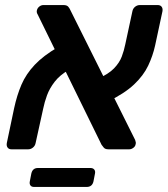

<svg xmlns="http://www.w3.org/2000/svg" viewBox="-20 -591 664 760"><path d="M409 0Q396 0 390.5 -7Q385 -14 382 -18L129 -534Q124 -542 126 -550Q128 -559 135.5 -565Q143 -571 152 -571H231Q245 -571 250.5 -564Q256 -557 258 -552L515 -37Q517 -31 517.5 -27.5Q518 -24 517 -21Q516 -12 508 -6Q500 0 492 0ZM25 0Q15 0 10 -7Q5 -14 7 -25L36 -163Q47 -214 65 -256Q83 -298 117.5 -334.5Q152 -371 209 -404L252 -314Q217 -294 196.5 -267.5Q176 -241 166 -213.5Q156 -186 151 -161L121 -25Q119 -14 110.5 -7Q102 0 92 0ZM405 -188 365 -278Q410 -298 431.5 -320.5Q453 -343 462 -367Q471 -391 476 -416L504 -546Q506 -557 514.5 -564Q523 -571 534 -571H604Q615 -571 620 -564Q625 -557 623 -546L594 -411Q585 -370 566.5 -331Q548 -292 510.5 -256.5Q473 -221 405 -188ZM115 149Q105 149 100.5 143Q96 137 98 127L104 96Q109 74 130 74H338Q348 74 353 80Q358 86 356 96L350 127Q345 149 323 149Z"/></svg>

Font: Rubik Medium
Style: Italic
Weight: 500
Italic angle: -12°
Designer: Hubert and Fischer
Foundry: Hubert and Fischer
Version: Version 2.300;gftools[0.9.30]